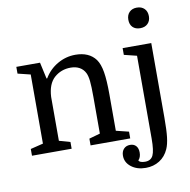

<svg xmlns="http://www.w3.org/2000/svg" viewBox="-99 -861 1137 1149"><g transform="rotate(-10 469.5 -287.0)"><path d="M113 -60V-480L36 -499V-540H180L202 -440H206Q236 -491 287 -520.5Q338 -550 396 -550Q479 -550 519 -496Q539 -468 547.5 -417.5Q556 -367 556 -281V-60L633 -41V0H392V-41L459 -60V-283Q459 -348 455.5 -380Q452 -412 443 -430Q431 -454 408.5 -466.5Q386 -479 355 -479Q297 -479 255 -442Q214 -405 210 -327V-60L277 -41V0H36V-41ZM856 -540V-85Q856 -11 851 31.5Q846 74 834 101Q815 144 778.5 167Q742 190 695 190Q642 190 607 163Q572 136 572 95Q572 69 586.5 53.5Q601 38 625 38Q648 38 661 52.5Q674 67 674 93Q674 107 670 118.5Q666 130 658 138Q660 145 670.5 149Q681 153 697 153Q732 153 745.5 125Q759 97 759 24V-480L682 -499V-540ZM745 -701Q745 -730 762 -747Q779 -764 807 -764Q836 -764 853 -747Q870 -730 870 -701Q870 -673 853 -656Q836 -639 807 -639Q778 -639 761.5 -655.5Q745 -672 745 -701Z"/></g></svg>

Font: Domine
Style: Regular
Weight: 400
Designer: Pablo Impallari, Rodrigo Fuenzalida, Brenda Gallo
Foundry: Pablo Impallari, Rodrigo Fuenzalida, Brenda Gallo
Version: Version 2.000